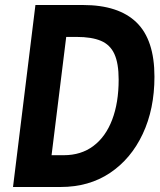

<svg xmlns="http://www.w3.org/2000/svg" viewBox="-20 -747 640 767"><path d="M32 0 121.5 -727H311.5Q453.5 -727 525.2 -657.5Q597 -588 597 -440.5Q597 -311.5 550.2 -212Q503.5 -112.5 419.5 -56.2Q335.5 0 222 0ZM244.5 -599.5 186 -127H235Q304 -127 353 -163.8Q402 -200.5 428 -268.5Q454 -336.5 454 -429Q454 -494 437 -531.2Q420 -568.5 383 -584Q346 -599.5 286 -599.5Z"/></svg>

Font: Spline Sans Mono SemiBold
Style: Italic
Weight: 600
Italic angle: -4°
Monospace: yes
Version: Version 1.004